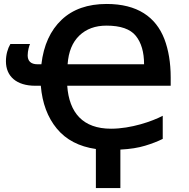

<svg xmlns="http://www.w3.org/2000/svg" viewBox="-20 -745 951 965"><path d="M516.1 -725.1C421.4 -725.1 345.7 -698.7 289.6 -645.5C233.4 -592.3 199.2 -518.1 188 -421.9H168.9C133.3 -421.9 119.1 -439.9 119.1 -466.8C119.1 -489.7 127 -516.1 130.9 -523.9H32.2C18.6 -501 9.8 -470.2 9.8 -437C9.8 -360.8 63.5 -314 157.2 -314H185.1C192.4 -226.6 219.2 -154.8 265.6 -98.6C312 -42.5 377.4 -8.3 461.9 3.9V200.2H585V6.8C634.3 4.4 675.8 -2.4 709.5 -12.7C743.2 -22.9 772.5 -34.2 797.9 -46.9V-163.1C745.1 -135.3 638.7 -98.1 538.1 -98.1C397 -98.1 327.6 -177.7 317.9 -314H837.9V-356C837.9 -429.2 827.1 -493.7 806.2 -548.8C763.2 -659.7 670.4 -725.1 516.1 -725.1ZM515.1 -616.2C585.9 -616.2 634.8 -599.1 662.6 -564.9C690.4 -530.3 704.1 -482.9 704.1 -421.9H319.8C324.2 -484.9 343.8 -532.7 378.9 -566.4C413.6 -599.6 459 -616.2 515.1 -616.2Z"/></svg>

Font: Noto Reveo Sans
Style: Regular
Weight: 600
Designer: Monotype Design Team
Foundry: Monotype Imaging Inc.
Version: Version 2.007